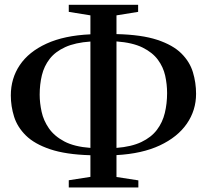

<svg xmlns="http://www.w3.org/2000/svg" viewBox="-20 -784 889 825"><path d="M275.5 21.5V-9.5L368.5 -24V-117Q262.5 -120 195.2 -142.8Q128 -165.5 91.2 -201.8Q54.5 -238 40.5 -282.8Q26.5 -327.5 26.5 -374Q26.5 -447 65 -504.2Q103.5 -561.5 179.8 -596.5Q256 -631.5 368.5 -636.5V-718L275.5 -733V-763.5H573.5V-733L480.5 -718V-637.5Q588.5 -635 655.8 -612.8Q723 -590.5 759.2 -554.5Q795.5 -518.5 809 -473.5Q822.5 -428.5 822.5 -381Q822.5 -310 782.8 -252.5Q743 -195 666.8 -159.2Q590.5 -123.5 480.5 -117.5V-23.5L574.5 -9V21.5ZM368.5 -148.5V-605.5Q303 -601 260.2 -581.5Q217.5 -562 193.5 -531Q169.5 -500 160 -460.8Q150.5 -421.5 150.5 -377Q150.5 -341.5 158.8 -303.8Q167 -266 190.2 -232.5Q213.5 -199 256.5 -176.2Q299.5 -153.5 368.5 -148.5ZM480.5 -148.5Q545 -153.5 587.5 -173.8Q630 -194 654.2 -226Q678.5 -258 688.2 -298.5Q698 -339 698 -384Q698 -421.5 689.8 -458.8Q681.5 -496 658.5 -527.2Q635.5 -558.5 592.5 -579.8Q549.5 -601 480.5 -606Z"/></svg>

Font: Merriweather 96pt Medium
Style: Regular
Weight: 500
Version: Version 2.100